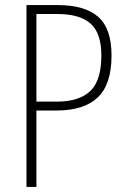

<svg xmlns="http://www.w3.org/2000/svg" viewBox="-20 -734 497 754"><path d="M207 -714Q313 -714 365.5 -668Q418 -622 418 -516Q418 -403 364 -351.5Q310 -300 202 -300H123V0H84V-714ZM205 -679H123V-335H204Q290 -335 334 -376Q378 -417 378 -516Q378 -604 335.5 -641.5Q293 -679 205 -679Z"/></svg>

Font: Noto Sans Arabic Cond ExtLt
Style: Regular
Weight: 200
Width: 3
Designer: Monotype Design Team, Nadine Chahine, Nizar Qandah and Khaled Hosny
Foundry: Monotype Imaging Inc.
Version: Version 2.012; ttfautohint (v1.8.4.7-5d5b)